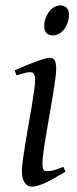

<svg xmlns="http://www.w3.org/2000/svg" viewBox="-20 -671 286 711"><path d="M222.2 -35.2Q199.2 -21.5 180.9 -11.2Q162.6 -1 147.5 6.1Q132.3 13.2 120.1 16.6Q107.9 20 97.2 20Q80.6 20 70.8 4.6Q61 -10.7 61 -37.1Q61 -51.8 64.7 -78.9Q68.4 -106 73.7 -138.9Q79.1 -171.9 85.4 -207.8Q91.8 -243.7 97.2 -276.1Q102.5 -308.6 106.2 -334Q109.9 -359.4 109.9 -371.1Q109.9 -382.3 108.4 -388.9Q106.9 -395.5 104.5 -398.7Q102.1 -401.9 98.1 -402.8Q94.2 -403.8 89.8 -403.8Q85.9 -403.8 77.9 -402.1Q69.8 -400.4 61.5 -397.9Q52.2 -395.5 41 -392.1L34.2 -410.2Q54.7 -419.4 75 -428Q95.2 -436.5 112.8 -442.9Q130.4 -449.2 143.6 -453.1Q156.7 -457 163.1 -457Q176.8 -457 182.4 -447.8Q188 -438.5 188 -416Q188 -401.9 184.3 -374.3Q180.7 -346.7 174.8 -312.5Q168.9 -278.3 162.6 -241Q156.2 -203.6 150.4 -169.4Q144.5 -135.3 140.9 -107.7Q137.2 -80.1 137.2 -65.9Q137.2 -50.8 140.4 -43.9Q143.6 -37.1 151.9 -37.1Q167 -37.1 180.9 -41Q194.8 -44.9 214.8 -53.2ZM235.4 -616.2Q235.4 -602.5 231.2 -589.1Q227.1 -575.7 219.2 -564.7Q211.4 -553.7 200.2 -546.9Q189 -540 175.3 -540Q160.2 -540 151.9 -548.8Q143.6 -557.6 143.6 -574.2Q143.6 -587.4 147.9 -600.8Q152.3 -614.3 160.2 -625.5Q168 -636.7 179 -643.8Q189.9 -650.9 203.6 -650.9Q218.8 -650.9 227.1 -641.8Q235.4 -632.8 235.4 -616.2Z"/></svg>

Font: Gentium Basic
Style: Italic
Weight: 400
Italic angle: -8°
Designer: J. Victor Gaultney and Annie Olsen
Foundry: SIL International
Version: Version 1.102; 2013; Maintenance release